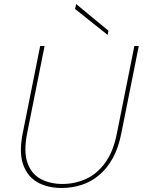

<svg xmlns="http://www.w3.org/2000/svg" viewBox="-20 -929 712 956"><path d="M180 -700H202L115 -265Q97 -173 117 -117.5Q137 -62 183.5 -37.5Q230 -13 291 -13Q352 -13 407 -37.5Q462 -62 503 -117.5Q544 -173 562 -265L649 -700H671L584 -265Q570 -193 541.5 -141.5Q513 -90 473.5 -57Q434 -24 386.5 -8.5Q339 7 287 7Q218 7 167.5 -21Q117 -49 95.5 -109Q74 -169 93 -265ZM359 -909 520 -776 516 -755 354 -884Z"/></svg>

Font: Albert Sans Thin
Style: Italic
Weight: 250
Italic angle: -11.25°
Designer: Andreas Rasmussen
Foundry: a.Foundry
Version: Version 1.025